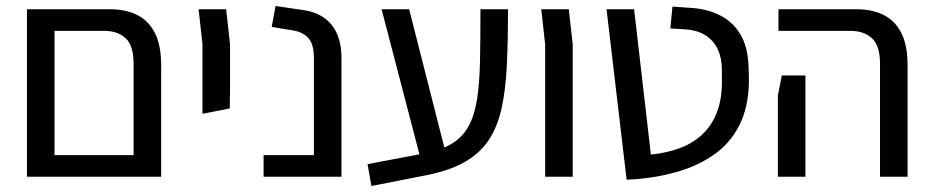

<svg xmlns="http://www.w3.org/2000/svg" viewBox="-20 -590 3112 641"><path d="M426 0V-376Q426 -438 399.5 -462.5Q373 -487 327 -487H126V-559H349Q399 -559 437 -540.5Q475 -522 496.5 -481Q518 -440 518 -372V-67V0ZM92 0V-72H487L481 0ZM70 0V-498V-559H162V-494V0Z M656 -210V-291V-442L643 -559H735L748 -442V-291L747 -228Z M860 0V-72H1028V-395Q1028 -443 1009 -463.5Q990 -484 955 -489L887 -500L900 -570L995 -556Q1055 -547 1087.5 -506.5Q1120 -466 1120 -397V0Z M1220 31 1207 -42 1397 -78Q1454 -89 1489.5 -111Q1525 -133 1544.5 -169Q1564 -205 1572.5 -258Q1581 -311 1582.5 -385.5Q1584 -460 1584 -559H1676Q1676 -453 1672 -370.5Q1668 -288 1654 -226Q1640 -164 1610 -120Q1580 -76 1528.5 -47.5Q1477 -19 1398 -4ZM1382 -68 1254 -559H1346L1471 -68Z M1800 0V-442L1787 -559H1879L1892 -442V0Z M2072 10 2005 -559H2097L2153 -74Q2205 -79 2249.5 -95.5Q2294 -112 2326 -142.5Q2358 -173 2375 -219.5Q2392 -266 2390 -330V-357Q2390 -395 2377 -424Q2364 -453 2337 -471Q2310 -489 2268 -492L2218 -495L2225 -568L2282 -564Q2340 -561 2383.5 -539Q2427 -517 2452 -475Q2477 -433 2479 -368L2480 -340Q2483 -249 2454 -184Q2425 -119 2369.5 -78Q2314 -37 2238 -15.5Q2162 6 2072 10Z M2918 0V-376Q2918 -438 2891 -462.5Q2864 -487 2819 -487H2579V-559H2841Q2891 -559 2929 -540.5Q2967 -522 2988.5 -481Q3010 -440 3010 -372V0ZM2577 0V-271L2590 -338H2669V-271V0Z"/></svg>

Font: Assistant ExtraLight Medium
Style: Regular
Weight: 500
Version: Version 3.000